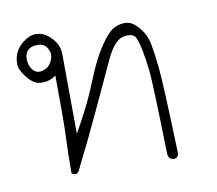

<svg xmlns="http://www.w3.org/2000/svg" viewBox="-55 -298 610 540"><g transform="rotate(-10 250.0 -28.5)"><path d="M109.9 168.5Q115.7 172.4 120.6 172.4Q125.5 172.4 130.4 166Q171.4 84.5 209 3.4L269.5 -127Q293.5 -179.2 319.8 -185.1Q327.1 -186.5 333.5 -186.5Q350.1 -186.5 356 -174.3Q367.2 -150.4 375.5 -78.6Q379.4 -43.5 384.3 163.1Q385.7 168.9 388.7 173.8L397.5 178.2Q397.9 178.2 398.4 178.2Q405.8 178.2 410.2 174.8L414.6 167Q407.7 -40.5 403.3 -80.6Q398.9 -121.1 394 -149.4Q387.7 -182.6 364.3 -206.1Q350.6 -220.2 336.9 -221.7Q333 -222.2 329.6 -222.2Q315.9 -222.2 301.8 -215.8Q284.2 -208 260 -172.6Q235.8 -137.2 212.9 -79.1Q189.5 -20.5 157.7 36.6L144 61L142.6 -168Q142.1 -194.3 120.6 -215.8Q105 -231.4 88.9 -233.9Q83.5 -234.9 78.6 -234.9Q66.9 -234.9 57.6 -230Q38.6 -221.2 26.4 -204.6Q20.5 -196.8 17.6 -189Q12.7 -175.3 12.7 -159.9Q12.7 -144.5 30.8 -121.8Q48.8 -99.1 67.9 -97.7Q70.8 -97.7 73.7 -97.7Q90.3 -97.7 102.1 -104L112.8 -110.4Q113.3 -55.7 113.3 -6.6Q113.3 42.5 111.6 76.4Q109.9 110.4 109.9 168.5ZM78.1 -129.9Q74.7 -128.9 71.8 -128.9Q58.1 -128.9 48.8 -143.1Q41.5 -155.3 41.5 -169.4Q41.5 -199.2 69.8 -203.6Q74.2 -204.1 78.6 -204.1Q95.2 -204.1 103.3 -192.9Q111.3 -181.6 111.3 -170.9Q111.3 -156.7 100.6 -143.1Q93.3 -133.3 78.1 -129.9Z"/></g></svg>

Font: Bakudai
Style: ExtraLight
Weight: 200
Version: Version 1.48